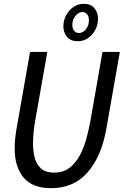

<svg xmlns="http://www.w3.org/2000/svg" viewBox="-20 -972 648 1006"><path d="M247 14Q150.5 14 103.8 -41.2Q57 -96.5 57 -194.5Q57 -220.5 59.5 -245.5Q62 -270.5 66.5 -296.5L137.5 -700H228L165 -343Q153 -275 153 -220Q153 -176.5 163 -142Q173 -107.5 197 -87.5Q221 -67.5 263 -67.5Q312 -67.5 345 -93.2Q378 -119 399.5 -160.5Q421 -202 433.8 -250Q446.5 -298 454.5 -343L517 -700H608L537 -296.5Q511.5 -152 439 -69Q366.5 14 247 14ZM388 -756Q350 -756 331 -779Q312 -802 312 -834Q312 -865.5 326.8 -892.5Q341.5 -919.5 365.5 -935.8Q389.5 -952 418 -952Q456.5 -952 475 -928.8Q493.5 -905.5 493.5 -874.5Q493.5 -842 479 -815Q464.5 -788 440.8 -772Q417 -756 388 -756ZM393 -799Q414.5 -799 430.2 -818.8Q446 -838.5 446 -866Q446 -885.5 436.5 -897.2Q427 -909 412 -909Q392 -909 375.5 -889Q359 -869 359 -842.5Q359 -821.5 369 -810.2Q379 -799 393 -799Z"/></svg>

Font: Cabin Condensed
Style: Italic
Weight: 400
Width: 3
Italic angle: -10°
Designer: Pablo Impallari
Foundry: Pablo Impallari. http://www.impallari.com Igino Marini. http://www.ikern.com
Version: Version 3.001; ttfautohint (v1.8.3)